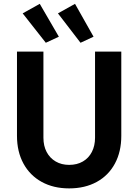

<svg xmlns="http://www.w3.org/2000/svg" viewBox="-20 -994 736 1021"><path d="M70.3 -271.5V-719.7H210.9V-261.7Q210.9 -218.3 228 -185.8Q245.1 -153.3 276.1 -135.3Q307.1 -117.2 347.7 -117.2Q389.6 -117.2 420.7 -135.3Q451.7 -153.3 468.5 -186Q485.4 -218.8 485.4 -261.7V-719.7H625V-271.5Q625 -187.5 591.1 -124.3Q557.1 -61 494.4 -26.6Q431.6 7.8 347.7 7.8Q264.6 7.8 201.9 -26.6Q139.2 -61 104.7 -124.3Q70.3 -187.5 70.3 -271.5ZM100.6 -922.9 191.4 -973.6 293 -798.8 223.6 -766.6ZM288.1 -922.9 378.9 -973.6 477.5 -798.8 408.2 -766.6Z"/></svg>

Font: Reddit Sans Fudge
Style: Bold
Weight: 700
Designer: Stephen Hutchings
Foundry: Reddit
Version: Version 1.013